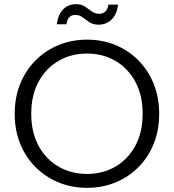

<svg xmlns="http://www.w3.org/2000/svg" viewBox="-20 -898 838 925"><path d="M399 7Q326 7 262.5 -19Q199 -45 151.4 -92.5Q103.8 -140 77.3 -205.5Q50.8 -271 50.8 -350Q50.8 -428.3 77.3 -493.8Q103.8 -559.3 151.4 -607.1Q199 -655 262.5 -681Q326 -707 399 -707Q473 -707 536.2 -681Q599.5 -655 646.8 -607.1Q694.2 -559.3 720.6 -493.8Q746.9 -428.3 746.9 -350Q746.9 -271 720.6 -205.5Q694.2 -140 646.8 -92.5Q599.5 -45 536.2 -19Q473 7 399 7ZM399 -60Q475.5 -60 536.1 -95.3Q596.6 -130.6 631.9 -195.6Q667.2 -260.7 667.2 -350Q667.2 -439.3 631.9 -504.4Q596.6 -569.4 536.1 -604.7Q475.5 -640 399 -640Q323.2 -640 262.1 -604.7Q201.1 -569.4 165.8 -504.4Q130.5 -439.3 130.5 -350Q130.5 -260.7 165.8 -195.6Q201.1 -130.6 262.1 -95.3Q323.2 -60 399 -60ZM253.4 -781.1Q260.4 -829.2 284.8 -853.6Q309.3 -877.9 345.7 -877.9Q372.2 -877.9 389.5 -866.2Q406.7 -854.4 422.3 -843Q437.9 -831.6 459 -831.6Q475.7 -831.6 487.5 -842.5Q499.2 -853.4 502.2 -875.7H548.8Q543.1 -829 517.6 -804Q492.2 -779.1 455.2 -779.1Q428.5 -779.1 411 -790.8Q393.5 -802.6 378.2 -814.3Q363 -826.1 342.7 -826.1Q306 -826.1 300 -781.1Z"/></svg>

Font: Envelope Sans Variable
Style: Regular
Weight: 500
Designer: Andreas Rasmussen / Norman Anderson
Foundry: mail.de GmbH
Version: Version 1.150